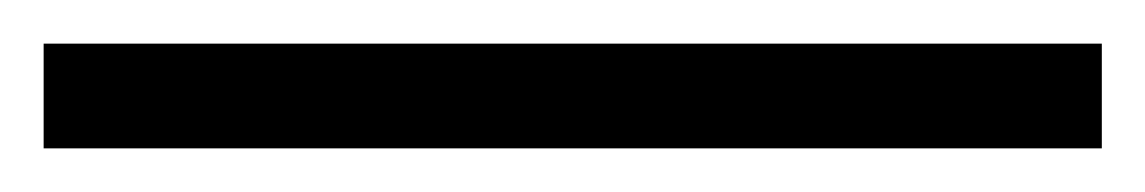

<svg xmlns="http://www.w3.org/2000/svg" viewBox="-20 53 525 88"><path d="M485 73V121H0V73Z"/></svg>

Font: GFS Neohellenic Rg
Style: Regular
Weight: 400
Designer: Takis Katsoulidis and George D. Matthiopoulos
Foundry: Takis Katsoulidis and George D. Matthiopoulos
Version: Version 1.0